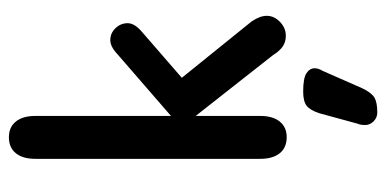

<svg xmlns="http://www.w3.org/2000/svg" viewBox="-244 -428 890 443"><g transform="rotate(-90 201.5 -206.0)"><path d="M156 -257V-570Q156 -599 143 -615Q130 -631 107 -631Q83 -631 70 -615Q57 -599 57 -570V-51Q57 -22 70 -6Q83 10 107 10Q130 10 143 -6Q156 -22 156 -51V-200L296 -22Q306 -6 316.5 1Q327 8 341 8Q359 8 373 -5.5Q387 -19 387 -36Q387 -52 374 -71L244 -232L350 -324Q370 -341 370 -357Q370 -373 358.5 -385Q347 -397 331 -397Q316 -397 299 -381ZM162 86 138 174Q136 178 135.5 183Q135 188 135 191Q135 202 143.5 210.5Q152 219 164 219Q188 219 199 212Q210 205 220 184L260 93Q266 83 266 75Q266 63 254.5 55.5Q243 48 212 48Q190 48 179.5 56Q169 64 162 86Z"/></g></svg>

Font: Beiruti SemiBold
Style: Regular
Weight: 600
Designer: Arlette Boutros
Foundry: Boutros
Version: Version 1.41